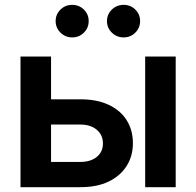

<svg xmlns="http://www.w3.org/2000/svg" viewBox="-20 -775 812 795"><path d="M153.3 -363.8H313.5Q381.8 -363.8 430.4 -340.8Q479 -317.9 504.6 -277.1Q530.3 -236.3 530.3 -182.1Q530.3 -128.9 504.4 -87.9Q478.5 -46.9 430.2 -23.4Q381.8 0 313.5 0H64.9V-541H191.4V-104.5H312.5Q355 -104.5 380.6 -125.2Q406.2 -146 406.2 -180.7Q406.2 -216.3 380.6 -237.8Q355 -259.3 312.5 -259.3H153.3ZM581.1 0V-541H707.5V0ZM491.7 -620.1Q463.4 -620.1 443.1 -639.9Q422.9 -659.7 422.9 -687.5Q422.9 -715.8 443.1 -735.4Q463.4 -754.9 491.7 -754.9Q520.5 -754.9 540.3 -735.4Q560.1 -715.8 560.1 -687.5Q560.1 -659.7 540.3 -639.9Q520.5 -620.1 491.7 -620.1ZM278.8 -620.1Q250.5 -620.1 230.5 -639.9Q210.4 -659.7 210.4 -687.5Q210.4 -715.8 230.5 -735.4Q250.5 -754.9 278.8 -754.9Q307.6 -754.9 327.4 -735.4Q347.2 -715.8 347.2 -687.5Q347.2 -659.7 327.4 -639.9Q307.6 -620.1 278.8 -620.1Z"/></svg>

Font: Inter 17pt SemiBold
Style: Regular
Weight: 600
Version: Version 4.001;git-66647c0bb